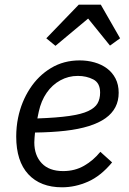

<svg xmlns="http://www.w3.org/2000/svg" viewBox="-20 -785 551 817"><path d="M244 12Q152 12 100.5 -43.5Q49 -99 49 -204Q49 -224 51 -244.5Q53 -265 57 -284Q71 -352 107 -407.5Q143 -463 197 -495.5Q251 -528 319 -528Q352 -528 382 -519.5Q412 -511 435 -494Q458 -477 471.5 -451Q485 -425 485 -390Q485 -356 471 -329Q457 -302 429 -282Q401 -262 358 -248.5Q315 -235 258 -228.5Q201 -222 129 -221Q128 -211 127 -199Q126 -187 126 -179Q126 -124 157.5 -90.5Q189 -57 249 -57Q298 -57 337.5 -79.5Q377 -102 407 -139L457 -94Q409 -36 354.5 -12Q300 12 244 12ZM311 -462Q271 -462 236.5 -443Q202 -424 178.5 -390Q155 -356 145 -310L139 -281Q222 -284 274.5 -291.5Q327 -299 355.5 -312.5Q384 -326 395 -345Q406 -364 406 -391Q406 -432 377 -447Q348 -462 311 -462ZM315 -765H409L491 -622L448 -591L355 -706L216 -590L177 -622Z"/></svg>

Font: IBM Plex Sans
Style: Italic
Weight: 400
Italic angle: -11.31°
Designer: Mike Abbink, Paul van der Laan, Pieter van Rosmalen
Foundry: Bold Monday
Version: Version 3.201